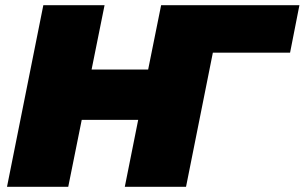

<svg xmlns="http://www.w3.org/2000/svg" viewBox="-20 -720 1174 740"><path d="M837 -700 697 0H461L513 -258H295L243 0H7L147 -700H383L333 -452H551L601 -700ZM1098 -517H794L693 0H461L601 -700H1134Z"/></svg>

Font: Montserrat Alternates Black
Style: Italic
Weight: 900
Italic angle: -11.3°
Designer: Julieta Ulanovsky
Foundry: Julieta Ulanovsky
Version: Version 7.200